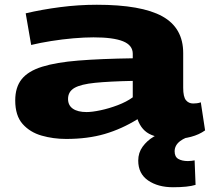

<svg xmlns="http://www.w3.org/2000/svg" viewBox="-20 -574 888 807"><path d="M44 -152Q44 -207 71 -241Q98 -275 157 -293.5Q216 -312 310 -319.5Q404 -327 538 -329V-348Q538 -384 497 -400.5Q456 -417 373 -417Q335 -417 288.5 -413Q242 -409 195 -401.5Q148 -394 111 -385L88 -518Q156 -534 233 -544Q310 -554 387 -554Q574 -554 662 -505.5Q750 -457 750 -351V-205Q750 -167 761.5 -153Q773 -139 792 -139Q799 -139 807.5 -140Q816 -141 824 -144L842 -26Q817 -8 783 1Q749 10 715 10Q658 10 616.5 -7Q575 -24 558 -73Q492 -32 420.5 -11Q349 10 258 10Q204 10 155 -4Q106 -18 75 -53Q44 -88 44 -152ZM266 -158Q266 -131 286.5 -117Q307 -103 344 -103Q367 -103 402.5 -110.5Q438 -118 475 -132Q512 -146 538 -165V-234Q440 -232 380 -226Q320 -220 293 -204.5Q266 -189 266 -158ZM707 213Q644 213 602.5 184.5Q561 156 561 101Q561 68 579.5 42.5Q598 17 626 0.5Q654 -16 683 -22L800 -7Q759 2 736.5 19.5Q714 37 714 62Q714 85 729.5 94Q745 103 770 103Q778 103 785 102Q792 101 798 100L802 203Q770 213 707 213Z"/></svg>

Font: Georama ExtraExtended
Style: Bold
Weight: 700
Width: 8
Designer: Jean-Baptiste Levee
Foundry: Production Type
Version: Version 1.000